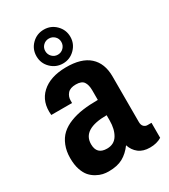

<svg xmlns="http://www.w3.org/2000/svg" viewBox="-187 -837 827 940"><g transform="rotate(-30 226.0 -367.5)"><path d="M119.9 -652.5Q119.9 -692.4 147.9 -720.2Q175.9 -748 215.9 -748Q255.9 -748 283.7 -720Q311.5 -692 311.5 -652.7Q311.5 -613.4 283.2 -585.1Q255 -556.9 215.7 -556.9Q176.4 -556.9 148.1 -584.7Q119.9 -612.5 119.9 -652.5ZM260.6 -652.9Q260.6 -672 247.4 -684.8Q234.1 -697.7 215.2 -697.7Q196.4 -697.7 183.1 -684.8Q169.9 -672 169.9 -652.9Q169.9 -633.8 183.1 -620.3Q196.4 -606.9 215.2 -606.9Q234.1 -606.9 247.4 -620.3Q260.6 -633.8 260.6 -652.9ZM393.1 -381V-123.8Q393.1 -106.4 401.6 -97.7Q410.1 -89.1 421.8 -89.1H444.8V-4.3Q417.5 12.6 378.8 12.6Q340.1 12.6 316 -6.1Q291.9 -24.8 281.9 -56Q257.2 -22.2 225.7 -4.8Q194.2 12.6 145.1 12.6Q129 12.6 112.7 9.1Q96.4 5.6 78 -4.6Q59.5 -14.8 45.6 -30.6Q31.7 -46.5 22.6 -73.4Q13.5 -100.3 13.5 -138.6Q13.5 -176.8 26.1 -208.5Q38.7 -240.2 60.8 -260.6Q83 -281.1 116.2 -294.1Q149.4 -307.1 187.7 -312.3Q225.9 -317.5 273.2 -317.5V-371.9Q273.2 -402.7 261.5 -419.9Q249.8 -437 217.4 -437Q185.1 -437 170.7 -420.5Q156.4 -404 156.4 -381.8V-367.5H39.1Q31.3 -444.4 79.5 -488.7Q127.7 -533 216.1 -533.9Q304.5 -534.8 348.8 -495Q393.1 -455.3 393.1 -381ZM273.2 -231.1Q136 -231.1 136 -146Q136 -88.2 193.7 -88.2Q234.1 -88.2 253.7 -120.1Q273.2 -152 273.2 -201.1Z"/></g></svg>

Font: Puralecka Narrow
Style: Bold
Weight: 700
Designer: Hector Gatti, Marcela Romero, Pablo Cosgaya and Nicolas Silva
Version: Version 1.004;PS 001.004;hotconv 1.0.70;makeotf.lib2.5.58329